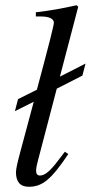

<svg xmlns="http://www.w3.org/2000/svg" viewBox="-20 -703 347 734"><path d="M307 -460 209 -410 279 -677 273 -683C214 -670 176 -663 117 -656V-640H137C168 -640 186 -631 186 -616C186 -607 169 -539 121 -360L49 -324L37 -278L109 -314L57 -120C48 -87 41 -57 41 -45C41 -8 57 11 90 11C142 11 176 -17 241 -114L228 -123L202 -89C171 -48 151 -32 133 -32C123 -32 118 -38 118 -51C118 -59 121 -75 125 -89L197 -364L295 -414Z"/></svg>

Font: STIXGeneral
Style: Italic
Weight: 400
Italic angle: -16.33°
Designer: MicroPress Inc., with final additions and corrections provided by Coen Hoffman, Elsevier (retired)
Version: Version 1.1.0